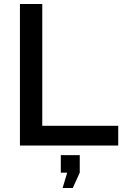

<svg xmlns="http://www.w3.org/2000/svg" viewBox="-20 -730 624 963"><path d="M80 0V-710H192V-99H573V0ZM294 213 317 136H285V48H380V136L345 213Z"/></svg>

Font: Raleway Thin SemiBold
Style: Regular
Weight: 600
Version: Version 4.026